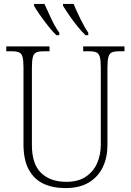

<svg xmlns="http://www.w3.org/2000/svg" viewBox="-20 -951 670 981"><path d="M315 10Q250 10 202 -12.5Q154 -35 127 -84.5Q100 -134 100 -214V-607Q100 -643 95 -660.5Q90 -678 77 -683.5Q64 -689 40 -689H12V-714H233V-689H203Q179 -689 166 -683.5Q153 -678 148 -660Q143 -642 143 -605V-210Q143 -112 190.5 -67Q238 -22 318 -22Q380 -22 419 -48.5Q458 -75 476.5 -118Q495 -161 495 -211V-606Q495 -642 490 -660Q485 -678 472 -683.5Q459 -689 435 -689H405V-714H616V-689H589Q565 -689 552 -683.5Q539 -678 534 -660Q529 -642 529 -605V-210Q529 -147 505.5 -97.5Q482 -48 434.5 -19Q387 10 315 10ZM417 -771Q398 -789 375 -817.5Q352 -846 332.5 -874.5Q313 -903 302 -921V-931H356Q370 -897 391 -854Q412 -811 431 -784V-771ZM268 -771Q249 -789 226.5 -817.5Q204 -846 184 -874.5Q164 -903 154 -921V-931H207Q222 -897 242.5 -854Q263 -811 283 -784V-771Z"/></svg>

Font: Noto Serif SemiCondensed ExtraLight
Style: Regular
Weight: 200
Width: 4
Designer: Monotype Design Team
Foundry: Monotype Imaging Inc.
Version: Version 2.014